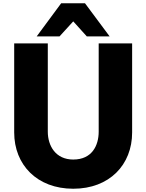

<svg xmlns="http://www.w3.org/2000/svg" viewBox="-20 -1078 898 1177"><path d="M429 -947 512 -855H652L501 -1058H355L205 -855H345ZM790 -266V-812H585V-271C585 -186 544 -100 429 -100C321 -100 273 -184 273 -271V-812H67V-266C67 -68 207 79 429 79C651 79 790 -68 790 -266Z"/></svg>

Font: LINE Seed JP_OTF ExtraBold
Style: Regular
Weight: 800
Designer: LY Corporation & Fontrix & Fontworks
Version: Version 1.013